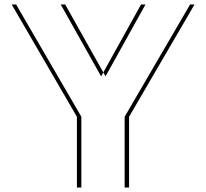

<svg xmlns="http://www.w3.org/2000/svg" viewBox="-20 -845 929 865"><path d="M615.5 -825 435.5 -501 253.5 -825H32.5L326.5 -319V0H541.5V-319L836.5 -825ZM635.5 -825H856.5L561.5 -319V0H346.5V-319L52.5 -825H273.5L455.5 -501Z"/></svg>

Font: Hussar Plate
Style: Regular
Weight: 700
Foundry: Cannot Into Space Fonts
Version: Version 0.798247